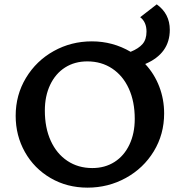

<svg xmlns="http://www.w3.org/2000/svg" viewBox="-20 -855 825 882"><path d="M647 -561Q689 -516 711.5 -457.5Q734 -399 734 -334Q734 -238 686.5 -160Q639 -82 558 -37.5Q477 7 382 7Q288 7 212.5 -37Q137 -81 94.5 -156.5Q52 -232 52 -323Q52 -419 99.5 -497.5Q147 -576 227 -620.5Q307 -665 402 -665Q498 -665 580 -617Q617 -632 635 -653Q653 -674 653 -710Q653 -754 624 -776L700 -835Q760 -792 760 -718Q760 -609 647 -561ZM599 -309Q599 -388 572 -447.5Q545 -507 495.5 -540Q446 -573 381 -573Q323 -573 279 -545Q235 -517 210.5 -465.5Q186 -414 186 -347Q186 -268 213 -208.5Q240 -149 289.5 -116Q339 -83 404 -83Q462 -83 506 -111Q550 -139 574.5 -190.5Q599 -242 599 -309Z"/></svg>

Font: Ysabeau Infant
Style: Bold
Weight: 700
Designer: Christian Thalmann (Catharsis Fonts)
Version: Version 0.003